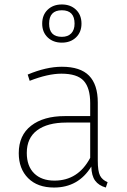

<svg xmlns="http://www.w3.org/2000/svg" viewBox="-20 -830 571 860"><path d="M169 -724Q169 -763 193.5 -786.5Q218 -810 257 -810Q296 -810 320.5 -786.5Q345 -763 345 -724Q345 -686 320.5 -662.5Q296 -639 257 -639Q218 -639 193.5 -662.5Q169 -686 169 -724ZM200 -724Q200 -665 257 -665Q284 -665 299 -680.5Q314 -696 314 -724Q314 -784 257 -784Q200 -784 200 -724ZM418 -111Q418 -63 428 -43.5Q438 -24 462 -14L454 10Q422 1 406 -21Q390 -43 389 -84Q331 10 222 10Q148 10 106 -32Q64 -74 64 -144Q64 -224 119.5 -267Q175 -310 270 -310H384V-368Q384 -436 355 -468Q326 -500 255 -500Q195 -500 113 -468L104 -496Q187 -531 257 -531Q340 -531 379 -491Q418 -451 418 -371ZM224 -21Q330 -21 384 -123V-281H277Q193 -281 146.5 -246.5Q100 -212 100 -145Q100 -86 133 -53.5Q166 -21 224 -21Z"/></svg>

Font: Fira Sans UltraLight
Style: Regular
Weight: 200
Designer: Carrois Corporate & Edenspiekermann AG
Foundry: Carrois Corporate GbR & Edenspiekermann AG
Version: Version 4.106;PS 004.106;hotconv 1.0.70;makeotf.lib2.5.58329